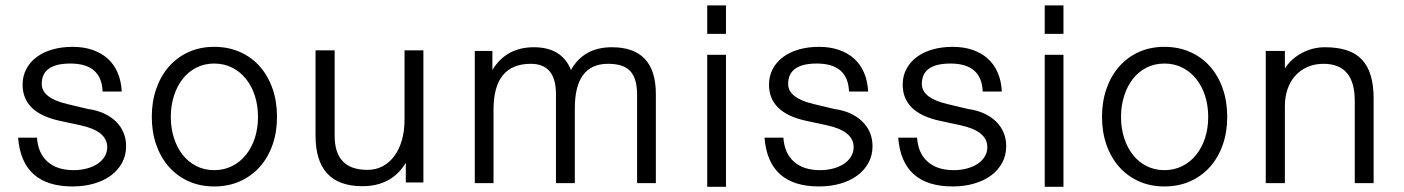

<svg xmlns="http://www.w3.org/2000/svg" viewBox="-20 -704 5340 730"><path d="M459.5 -148.4Q459.5 -113.3 444.1 -85Q428.7 -56.6 401.6 -36.6Q374.5 -16.6 337.2 -5.9Q299.8 4.9 255.9 4.9Q63.5 4.9 48.8 -180.7H120.6Q124.5 -121.6 160.6 -89.4Q196.8 -57.1 259.8 -57.1Q287.1 -57.1 310.5 -63.5Q334 -69.8 351.1 -81.3Q368.2 -92.8 377.9 -108.9Q387.7 -125 387.7 -144.5Q387.7 -206.1 284.7 -228L207.5 -244.6Q65.9 -274.9 65.9 -382.3Q65.9 -415 80.1 -441.7Q94.2 -468.3 119.4 -487.1Q144.5 -505.9 179.4 -515.9Q214.4 -525.9 255.9 -525.9Q297.9 -525.9 331.5 -514.4Q365.2 -502.9 389.4 -481.2Q413.6 -459.5 427.2 -427.7Q440.9 -396 442.9 -356H370.1Q366.2 -462.4 247.6 -462.4Q138.7 -462.4 138.7 -384.8Q138.7 -331.5 234.9 -308.6L314.5 -289.6Q347.2 -285.2 374 -273.2Q400.9 -261.2 419.9 -242.9Q439 -224.6 449.2 -200.7Q459.5 -176.8 459.5 -148.4Z M1033.2 -259.8Q1033.2 -201.7 1016.1 -153.1Q999 -104.5 967.5 -69.3Q936 -34.2 892.1 -14.6Q848.1 4.9 794.4 4.9Q741.2 4.9 697.5 -14.6Q653.8 -34.2 622.6 -69.3Q591.3 -104.5 574.2 -153.1Q557.1 -201.7 557.1 -259.8Q557.1 -317.9 574.2 -366.7Q591.3 -415.5 622.3 -450.9Q653.3 -486.3 697 -506.1Q740.7 -525.9 794.4 -525.9Q848.1 -525.9 892.3 -506.3Q936.5 -486.8 967.8 -451.4Q999 -416 1016.1 -367.2Q1033.2 -318.4 1033.2 -259.8ZM960.9 -259.8Q960.9 -302.7 949 -339.8Q937 -377 915 -404.3Q893.1 -431.6 862.3 -447Q831.5 -462.4 794.4 -462.4Q757.3 -462.4 726.8 -447Q696.3 -431.6 674.8 -404.3Q653.3 -377 641.4 -339.8Q629.4 -302.7 629.4 -259.8Q629.4 -216.3 641.4 -179.2Q653.3 -142.1 674.8 -115Q696.3 -87.9 726.8 -72.5Q757.3 -57.1 794.4 -57.1Q831.5 -57.1 862.3 -72.5Q893.1 -87.9 915 -115.2Q937 -142.6 949 -179.4Q960.9 -216.3 960.9 -259.8Z M1589.8 -10.3H1522.9V-85Q1469.2 3.9 1357.9 3.9Q1179.7 3.9 1179.7 -188.5V-512.7H1252.4V-187.5Q1252.4 -58.1 1377 -58.1Q1409.2 -58.1 1435.1 -72Q1460.9 -85.9 1479.5 -111.1Q1498 -136.2 1508.1 -171.4Q1518.1 -206.5 1518.1 -249.5V-512.7H1589.8Z M2473.6 -7.8H2402.3V-344.2Q2402.3 -404.3 2377 -432.9Q2351.6 -461.4 2292 -461.4Q2165.5 -461.4 2165.5 -292V-7.8H2093.8V-346.7Q2093.8 -461.4 1998 -461.4Q1856.4 -461.4 1856.4 -287.1V-7.8H1785.2V-510.3H1852.1V-438Q1904.8 -524.4 2009.8 -524.4Q2116.2 -524.4 2150.9 -438Q2199.7 -524.4 2306.2 -524.4Q2473.6 -524.4 2473.6 -346.7Z M2740.2 -575.2H2668.9V-683.6H2740.2ZM2740.2 6.3H2668.9V-495.6H2740.2Z M3297.4 -148.4Q3297.4 -113.3 3282 -85Q3266.6 -56.6 3239.5 -36.6Q3212.4 -16.6 3175 -5.9Q3137.7 4.9 3093.8 4.9Q2901.4 4.9 2886.7 -180.7H2958.5Q2962.4 -121.6 2998.5 -89.4Q3034.7 -57.1 3097.7 -57.1Q3125 -57.1 3148.4 -63.5Q3171.9 -69.8 3189 -81.3Q3206.1 -92.8 3215.8 -108.9Q3225.6 -125 3225.6 -144.5Q3225.6 -206.1 3122.6 -228L3045.4 -244.6Q2903.8 -274.9 2903.8 -382.3Q2903.8 -415 2918 -441.7Q2932.1 -468.3 2957.3 -487.1Q2982.4 -505.9 3017.3 -515.9Q3052.2 -525.9 3093.8 -525.9Q3135.7 -525.9 3169.4 -514.4Q3203.1 -502.9 3227.3 -481.2Q3251.5 -459.5 3265.1 -427.7Q3278.8 -396 3280.8 -356H3208Q3204.1 -462.4 3085.4 -462.4Q2976.6 -462.4 2976.6 -384.8Q2976.6 -331.5 3072.8 -308.6L3152.3 -289.6Q3185.1 -285.2 3211.9 -273.2Q3238.8 -261.2 3257.8 -242.9Q3276.9 -224.6 3287.1 -200.7Q3297.4 -176.8 3297.4 -148.4Z M3805.7 -148.4Q3805.7 -113.3 3790.3 -85Q3774.9 -56.6 3747.8 -36.6Q3720.7 -16.6 3683.3 -5.9Q3646 4.9 3602.1 4.9Q3409.7 4.9 3395 -180.7H3466.8Q3470.7 -121.6 3506.8 -89.4Q3543 -57.1 3606 -57.1Q3633.3 -57.1 3656.7 -63.5Q3680.2 -69.8 3697.3 -81.3Q3714.4 -92.8 3724.1 -108.9Q3733.9 -125 3733.9 -144.5Q3733.9 -206.1 3630.9 -228L3553.7 -244.6Q3412.1 -274.9 3412.1 -382.3Q3412.1 -415 3426.3 -441.7Q3440.4 -468.3 3465.6 -487.1Q3490.7 -505.9 3525.6 -515.9Q3560.5 -525.9 3602.1 -525.9Q3644 -525.9 3677.7 -514.4Q3711.4 -502.9 3735.6 -481.2Q3759.8 -459.5 3773.4 -427.7Q3787.1 -396 3789.1 -356H3716.3Q3712.4 -462.4 3593.8 -462.4Q3484.9 -462.4 3484.9 -384.8Q3484.9 -331.5 3581.1 -308.6L3660.6 -289.6Q3693.4 -285.2 3720.2 -273.2Q3747.1 -261.2 3766.1 -242.9Q3785.2 -224.6 3795.4 -200.7Q3805.7 -176.8 3805.7 -148.4Z M4023.4 -575.2H3952.1V-683.6H4023.4ZM4023.4 6.3H3952.1V-495.6H4023.4Z M4646 -259.8Q4646 -201.7 4628.9 -153.1Q4611.8 -104.5 4580.3 -69.3Q4548.8 -34.2 4504.9 -14.6Q4460.9 4.9 4407.2 4.9Q4354 4.9 4310.3 -14.6Q4266.6 -34.2 4235.4 -69.3Q4204.1 -104.5 4187 -153.1Q4169.9 -201.7 4169.9 -259.8Q4169.9 -317.9 4187 -366.7Q4204.1 -415.5 4235.1 -450.9Q4266.1 -486.3 4309.8 -506.1Q4353.5 -525.9 4407.2 -525.9Q4460.9 -525.9 4505.1 -506.3Q4549.3 -486.8 4580.6 -451.4Q4611.8 -416 4628.9 -367.2Q4646 -318.4 4646 -259.8ZM4573.7 -259.8Q4573.7 -302.7 4561.8 -339.8Q4549.8 -377 4527.8 -404.3Q4505.9 -431.6 4475.1 -447Q4444.3 -462.4 4407.2 -462.4Q4370.1 -462.4 4339.6 -447Q4309.1 -431.6 4287.6 -404.3Q4266.1 -377 4254.2 -339.8Q4242.2 -302.7 4242.2 -259.8Q4242.2 -216.3 4254.2 -179.2Q4266.1 -142.1 4287.6 -115Q4309.1 -87.9 4339.6 -72.5Q4370.1 -57.1 4407.2 -57.1Q4444.3 -57.1 4475.1 -72.5Q4505.9 -87.9 4527.8 -115.2Q4549.8 -142.6 4561.8 -179.4Q4573.7 -216.3 4573.7 -259.8Z M5202.6 -7.8H5130.9V-320.8Q5130.9 -461.4 5012.2 -461.4Q4978.5 -461.4 4951.4 -449.5Q4924.3 -437.5 4905 -416.3Q4885.7 -395 4875.5 -365.5Q4865.2 -335.9 4865.2 -300.3V-7.8H4792.5V-510.3H4865.2V-443.4Q4876.5 -461.9 4893.1 -476.8Q4909.7 -491.7 4929.7 -502.4Q4949.7 -513.2 4971.9 -518.8Q4994.1 -524.4 5017.1 -524.4Q5064.5 -524.4 5099.6 -513.2Q5134.8 -502 5157.5 -478Q5180.2 -454.1 5191.4 -417.5Q5202.6 -380.9 5202.6 -330.1Z"/></svg>

Font: SakalBharati
Style: Regular
Weight: 400
Designer: CDAC GIST
Foundry: CDAC
Version: 13.02